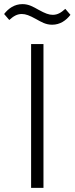

<svg xmlns="http://www.w3.org/2000/svg" viewBox="-42 -912 362 932"><path d="M211 -792C180 -792 159 -805 132 -820C101 -837 83 -844 64 -844C41 -844 24 -834 3 -815L-22 -844C-1 -871 28 -892 67 -892C98 -892 119 -879 146 -864C177 -847 195 -840 214 -840C237 -840 254 -850 275 -869L300 -840C279 -813 250 -792 211 -792ZM109 -698H169V0H109Z"/></svg>

Font: Plexus Sans Light
Style: Regular
Weight: 300
Version: Version 2.001;PS 002.001;hotconv 1.0.70;makeotf.lib2.5.58329